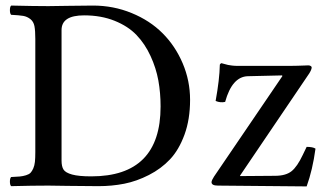

<svg xmlns="http://www.w3.org/2000/svg" viewBox="-20 -667 1175 690"><path d="M201.2 -559.1V-89.8Q201.2 -68.8 208.3 -57.6Q215.3 -46.4 239 -39.8Q262.7 -33.2 308.1 -33.2Q557.1 -33.2 557.1 -284.2Q557.1 -333 549.1 -377.7Q541 -422.4 521 -465.8Q501 -509.3 470.7 -541Q440.4 -572.8 391.8 -592.3Q343.3 -611.8 282.2 -611.8Q201.2 -611.8 201.2 -559.1ZM153.8 0Q98.1 0 20 2Q15.6 -2.4 15.6 -14.4Q15.6 -26.4 20 -30.8Q40 -31.7 51 -32.7Q62 -33.7 73.2 -37.1Q84.5 -40.5 89.8 -46.1Q95.2 -51.8 99.6 -61.8Q104 -71.8 105.5 -85.4Q106.9 -99.1 106.9 -120.1V-526.9Q106.9 -556.6 103.8 -573Q100.6 -589.4 89.1 -598.4Q77.6 -607.4 63.5 -609.9Q49.3 -612.3 20 -613.8Q15.6 -618.2 15.6 -630.4Q15.6 -642.6 20 -647Q104 -645 153.8 -645Q169.9 -645 223.1 -646Q276.4 -647 314 -647Q387.7 -647 453.1 -620.1Q518.6 -593.3 564.2 -547.6Q609.9 -502 636.5 -439.5Q663.1 -377 663.1 -308.1Q663.1 -238.3 643.1 -183.3Q623 -128.4 591.1 -94.5Q559.1 -60.5 515.1 -38.1Q471.2 -15.6 426.8 -6.8Q382.3 2 334 2Q280.8 2 223.4 1Q166 0 153.8 0ZM775.9 -439.9Q778.3 -439.5 786.6 -437Q794.9 -434.6 799.6 -433.6Q804.2 -432.6 814 -431.4Q823.7 -430.2 835 -430.2H1020Q1032.7 -430.2 1048.6 -430.7Q1064.5 -431.2 1075.4 -431.6Q1086.4 -432.1 1087.9 -432.1Q1092.8 -432.1 1096.4 -429.9Q1100.1 -427.7 1100.1 -424.8Q1100.1 -417.5 1091.8 -403.8L842.8 -36.1V-34.2L970.2 -35.2Q1007.8 -35.6 1028.1 -52Q1048.3 -68.4 1067.9 -109.9L1082 -139.2Q1104.5 -139.2 1113.8 -132.8Q1103.5 -56.6 1082 2.9L763.2 0Q740.2 0 740.2 -12.2Q740.2 -18.6 749 -32.2L995.1 -394L993.2 -396L870.1 -393.1Q814 -391.1 789.1 -300.8Q772 -296.9 754.9 -304.2Q769 -381.8 770 -434.1Q770 -435.5 772.2 -437.7Q774.4 -439.9 775.9 -439.9Z"/></svg>

Font: Common Serif News
Style: Regular
Weight: 450
Designer: Philipp H. Poll, Khaled Hosny
Foundry: Stefan Peev, Context Ltd.
Version: Version 1.026